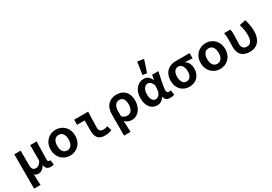

<svg xmlns="http://www.w3.org/2000/svg" viewBox="52 -2305 5496 3879"><g transform="rotate(-30 2800.0 -365.5)"><path d="M81 -575V226H232C224 137 223 70 221 -29C244 3 278 9 315 9C374 9 429 -27 464 -98H468C483 -20 523 14 593 14C627 14 653 9 670 1L652 -109C642 -107 637 -107 631 -107C609 -107 593 -119 593 -153C593 -262 598 -435 603 -575H452V-211C410 -135 369 -113 321 -113C260 -113 230 -150 230 -239V-575Z M764 -287C764 -96 899 14 1050 14C1202 14 1336 -96 1336 -287C1336 -478 1202 -589 1050 -589C899 -589 764 -478 764 -287ZM1183 -287C1183 -178 1136 -107 1050 -107C964 -107 917 -178 917 -287C917 -396 964 -468 1050 -468C1136 -468 1183 -396 1183 -287Z M1654 -215C1654 -73 1705 14 1860 14C1934 14 1984 -1 2024 -18L1991 -128C1959 -114 1922 -107 1898 -107C1828 -107 1794 -135 1794 -208C1794 -302 1801 -453 1804 -575H1478V-457H1654Z M2191 -281V207H2342C2338 117 2335 38 2332 -55C2377 -1 2437 14 2493 14C2619 14 2740 -99 2740 -297C2740 -480 2640 -589 2468 -589C2312 -589 2191 -492 2191 -281ZM2588 -295C2588 -170 2530 -109 2460 -109C2418 -109 2375 -116 2333 -164V-291C2333 -402 2390 -467 2464 -467C2549 -467 2588 -405 2588 -295Z M3124 -666 3224 -652 3316 -934 3169 -957ZM2854 -282C2854 -95 2945 14 3083 14C3151 14 3204 -18 3247 -88H3251C3266 -14 3312 14 3389 14C3431 14 3463 6 3482 -4L3464 -115C3451 -110 3437 -107 3425 -107C3394 -107 3369 -123 3369 -162C3369 -255 3413 -437 3443 -575H3296L3276 -464H3272C3235 -557 3170 -589 3100 -589C2973 -589 2854 -476 2854 -282ZM3236 -248C3231 -172 3175 -109 3117 -109C3049 -109 3007 -166 3007 -284C3007 -409 3068 -467 3130 -467C3170 -467 3219 -436 3244 -350Z M3559 -281C3559 -90 3683 14 3833 14C3987 14 4098 -89 4098 -259C4098 -351 4062 -424 3999 -459V-464C4061 -461 4106 -458 4170 -452V-575H3840C3695 -575 3559 -481 3559 -281ZM3956 -273C3956 -169 3908 -107 3835 -107C3761 -107 3712 -172 3712 -281C3712 -401 3762 -454 3835 -454C3913 -454 3956 -371 3956 -273Z M4264 -287C4264 -96 4399 14 4550 14C4702 14 4836 -96 4836 -287C4836 -478 4702 -589 4550 -589C4399 -589 4264 -478 4264 -287ZM4683 -287C4683 -178 4636 -107 4550 -107C4464 -107 4417 -178 4417 -287C4417 -396 4464 -468 4550 -468C4636 -468 4683 -396 4683 -287Z M4986 -242C4986 -85 5069 14 5243 14C5421 14 5523 -107 5523 -313C5523 -405 5504 -499 5477 -589L5332 -557C5362 -458 5373 -379 5373 -305C5373 -168 5324 -107 5244 -107C5178 -107 5126 -146 5126 -230C5126 -299 5133 -386 5133 -435C5133 -488 5131 -535 5123 -575H4978C4988 -513 4990 -450 4990 -403C4990 -350 4986 -295 4986 -242Z"/></g></svg>

Font: Kawkab Mono
Style: Bold
Weight: 700
Monospace: yes
Designer: Abdullah Arif
Foundry: Abdullah Arif
Version: Version 1.000;PS 000.500;hotconv 1.0.88;makeotf.lib2.5.64775